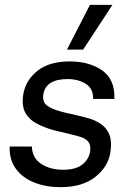

<svg xmlns="http://www.w3.org/2000/svg" viewBox="-20 -762 535 794"><path d="M231 12Q170 12 122 -7Q74 -26 46 -63.5Q18 -101 20 -156H112Q113 -109 150 -84.5Q187 -60 241 -60Q294 -60 321 -82Q348 -104 353 -137Q356 -163 345 -176Q334 -189 315.5 -195Q297 -201 279 -205Q259 -210 238.5 -215Q218 -220 200 -224Q166 -234 134.5 -249.5Q103 -265 86 -293.5Q69 -322 76 -370Q85 -429 134 -468.5Q183 -508 268 -508Q350 -508 403 -470.5Q456 -433 453 -353H365Q366 -396 334.5 -415.5Q303 -435 260 -435Q168 -435 159 -370Q155 -340 174.5 -325.5Q194 -311 231 -301Q249 -296 270.5 -291.5Q292 -287 307 -283Q330 -278 355 -270Q380 -262 401 -246.5Q422 -231 432.5 -204.5Q443 -178 437 -136Q429 -74 375 -31Q321 12 231 12ZM257 -557 352 -742H445L324 -557Z"/></svg>

Font: Host Grotesk
Style: Italic
Weight: 400
Italic angle: -8°
Designer: Doğukan Karapınar based on Poppins by Indian Type Foundry, Jonny Pinhorn
Foundry: Element Type
Version: Version 1.001; ttfautohint (v1.8.4.7-5d5b)